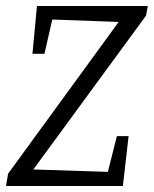

<svg xmlns="http://www.w3.org/2000/svg" viewBox="-26 -619 512 639"><path d="M85 -55 333 -47 363 -166H402L383 0H-6L1 -41L369 -546L148 -554L122 -440H82L97 -599H466L460 -567Z"/></svg>

Font: Grenze Light
Style: Italic
Weight: 300
Italic angle: -10°
Designer: Renata Polastri
Foundry: Omnibus-Type
Version: Version 1.002; ttfautohint (v1.8)